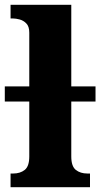

<svg xmlns="http://www.w3.org/2000/svg" viewBox="-25 -780 418 800"><path d="M19 0V-57H30Q59 -57 78 -72Q97 -87 97 -128V-357H-5V-420H97V-644Q97 -670 84.5 -682.5Q72 -695 56.5 -699Q41 -703 30 -703H19V-760H272V-420H373V-357H272V-128Q272 -87 291 -72Q310 -57 339 -57H350V0Z"/></svg>

Font: Noto Serif ExtraBold
Style: Regular
Weight: 800
Designer: Monotype Design Team
Foundry: Monotype Imaging Inc.
Version: Version 2.014